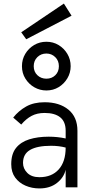

<svg xmlns="http://www.w3.org/2000/svg" viewBox="-20 -1050 525 1076"><path d="M201 6Q159 6 123 -9.5Q87 -25 65 -55Q43 -85 43 -130Q43 -187 69.5 -220.5Q96 -254 143.5 -269Q191 -284 253 -284Q303 -284 348 -274V-317Q348 -368 317.5 -392.5Q287 -417 230 -417Q188 -417 157 -400.5Q126 -384 99 -352L54 -391Q84 -429 126.5 -453Q169 -477 230 -477Q313 -477 363.5 -435.5Q414 -394 414 -317V0H348V-99Q338 -55 299 -24.5Q260 6 201 6ZM201 -57Q270 -57 309 -100.5Q348 -144 348 -223Q311 -233 266 -233Q189 -233 149 -210Q109 -187 109 -137Q109 -105 133 -81Q157 -57 201 -57ZM240 -543Q204 -543 173 -560.5Q142 -578 122.5 -609Q103 -640 103 -679Q103 -717 121.5 -748Q140 -779 171 -797.5Q202 -816 240 -816Q278 -816 308.5 -797.5Q339 -779 357.5 -748Q376 -717 376 -679Q376 -642 357.5 -611Q339 -580 308.5 -561.5Q278 -543 240 -543ZM240 -609Q270 -609 290 -628.5Q310 -648 310 -679Q310 -710 289.5 -730Q269 -750 240 -750Q210 -750 189.5 -730Q169 -710 169 -679Q169 -648 189.5 -628.5Q210 -609 240 -609ZM127 -830 99 -869 338 -1030 381 -962Z"/></svg>

Font: Lil Grotesk
Style: Regular
Weight: 400
Designer: Bastien Sozeau
Foundry: NBR — Bastien Sozeau
Version: Version 4.002; ttfautohint (v1.8.4.7-5d5b)